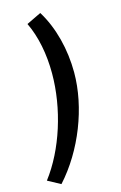

<svg xmlns="http://www.w3.org/2000/svg" viewBox="-181 -761 659 1049"><g transform="rotate(-15 149.0 -236.5)"><path d="M160 -703 77 -663C117 -580 137 -477 137 -368C137 -170 69 46 -42 191L30 230C168 78 255 -144 255 -342C255 -472 222 -603 160 -703Z"/></g></svg>

Font: Ronzino Medium
Style: Italic
Weight: 500
Italic angle: -7.99998°
Designer: Nunzio Mazzaferro
Foundry: Collletttivo
Version: Version 1.000;Glyphs 3.3 (3337)